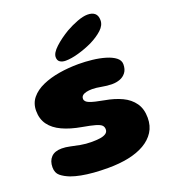

<svg xmlns="http://www.w3.org/2000/svg" viewBox="-133 -807 820 925"><g transform="rotate(-20 276.5 -345.0)"><path d="M263.5 19.5Q224.5 19.5 190 16.8Q155.5 14 127 8.5Q98.5 3 76.5 -5Q48 -16 29.8 -31Q11.5 -46 11.5 -75Q11.5 -107.5 29.8 -126.5Q48 -145.5 84 -145.5Q104 -145.5 126.2 -140.5Q148.5 -135.5 174.8 -130.5Q201 -125.5 233 -125.5Q256 -125.5 274.8 -128.2Q293.5 -131 304.5 -138.5Q315.5 -146 315.5 -159.5Q315.5 -172.5 307.5 -180.5Q299.5 -188.5 277 -195Q254.5 -201.5 211.5 -209Q154.5 -219 114 -237.8Q73.5 -256.5 52 -286Q30.5 -315.5 30.5 -357.5Q30.5 -396 52.8 -423Q75 -450 113.2 -467Q151.5 -484 199.5 -492Q247.5 -500 299 -500Q333.5 -500 369.2 -496Q405 -492 435.2 -483Q465.5 -474 484 -459.8Q502.5 -445.5 502.5 -425Q502.5 -399 490.2 -383Q478 -367 459.2 -360.2Q440.5 -353.5 420.5 -353.5Q393.5 -353.5 366.8 -358.8Q340 -364 319.5 -364Q303 -364 290 -361Q277 -358 269.8 -351.8Q262.5 -345.5 262.5 -335Q262.5 -319.5 285 -310.8Q307.5 -302 358 -293Q407 -284.5 444.5 -266.8Q482 -249 503.2 -218.8Q524.5 -188.5 524.5 -143Q524.5 -101.5 505 -71Q485.5 -40.5 450.5 -20.2Q415.5 0 368 9.8Q320.5 19.5 263.5 19.5ZM247.5 -536Q230.5 -536 219 -543.5Q207.5 -551 207.5 -568.5Q207.5 -590 237 -617.2Q266.5 -644.5 307.5 -669Q337.5 -686 368.2 -697.5Q399 -709 421 -709Q445 -709 458.2 -697.8Q471.5 -686.5 471.5 -662Q471.5 -636.5 447.8 -614.5Q424 -592.5 387 -574Q352 -557.5 314.2 -546.8Q276.5 -536 247.5 -536Z"/></g></svg>

Font: Gluten Thin
Style: Bold
Weight: 700
Version: Version 1.300